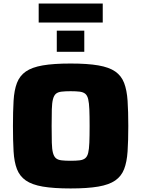

<svg xmlns="http://www.w3.org/2000/svg" viewBox="-20 -1054 796 1082"><path d="M378 8Q282 8 221 -2.5Q160 -13 125.5 -37Q91 -61 75.5 -101Q60 -141 56.5 -201Q53 -261 53 -344Q53 -426 56.5 -486Q60 -546 75.5 -586.5Q91 -627 125.5 -651Q160 -675 221 -685.5Q282 -696 378 -696Q473 -696 534 -685.5Q595 -675 629.5 -651Q664 -627 679.5 -586.5Q695 -546 699 -486Q703 -426 703 -344Q703 -261 699 -201Q695 -141 679.5 -101Q664 -61 629.5 -37Q595 -13 534 -2.5Q473 8 378 8ZM378 -148Q409 -148 429 -150.5Q449 -153 460.5 -162.5Q472 -172 477 -192.5Q482 -213 483.5 -250Q485 -287 485 -344Q485 -401 483.5 -437.5Q482 -474 477 -495Q472 -516 460.5 -525.5Q449 -535 429 -537.5Q409 -540 378 -540Q347 -540 326.5 -537.5Q306 -535 295 -525.5Q284 -516 278.5 -495Q273 -474 272 -437.5Q271 -401 271 -344Q271 -287 272 -250Q273 -213 278.5 -192.5Q284 -172 295 -162.5Q306 -153 326.5 -150.5Q347 -148 378 -148ZM300 -762V-881H455V-762ZM198 -927V-1034H559V-927Z"/></svg>

Font: Saira SemiExpanded ExtraBold
Style: Regular
Weight: 800
Width: 6
Designer: Hector Gatti with collaboration of the Omnibus-Type team
Foundry: Omnibus-Type
Version: Version 1.101